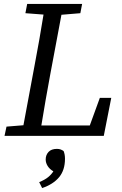

<svg xmlns="http://www.w3.org/2000/svg" viewBox="-20 -690 619 975"><path d="M109 -623 118 -670H397L388 -623L292 -615L235 -311Q211 -182 190 -53H436L487 -193H545L507 0H3L13 -47L99 -54L156 -360Q168 -424 179.5 -488Q191 -552 201 -616ZM310 116Q310 174 280 210Q250 246 194 265L179 235Q208 223 224.5 209.5Q241 196 251 180Q232 169 222 153Q212 137 212 120Q212 97 226.5 81.5Q241 66 269 66Q280 66 288 69Q296 72 303 77Q310 94 310 116Z"/></svg>

Font: Source Serif 4 SmText
Style: Italic
Weight: 400
Italic angle: -12°
Designer: Frank Grießhammer
Foundry: Adobe
Version: Version 4.005;hotconv 1.1.0;makeotfexe 2.6.0